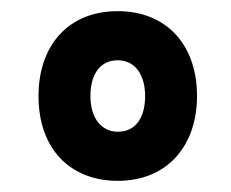

<svg xmlns="http://www.w3.org/2000/svg" viewBox="-20 -591 414 344"><path d="M191 -267C280 -267 333 -330 333 -419C333 -511 278 -571 191 -571C100 -571 49 -507 49 -419C49 -324 106 -267 191 -267ZM191 -355C162 -355 142 -379 142 -419C142 -456 158 -483 191 -483C222 -483 240 -457 240 -419C240 -380 223 -355 191 -355Z"/></svg>

Font: Noto Sans Devanagari ExtraCondensed
Style: Bold
Weight: 700
Width: 2
Designer: Jelle Bosma - Monotype Design Team
Foundry: Monotype Imaging Inc.
Version: Version 2.004